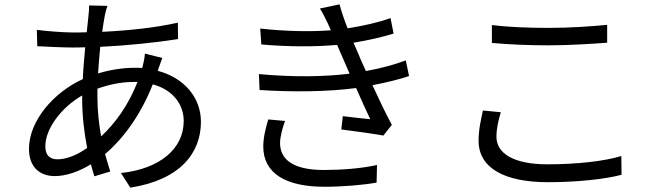

<svg xmlns="http://www.w3.org/2000/svg" viewBox="-20 -816 3040 881"><path d="M611 -440C568 -331 509 -251 444 -190C434 -247 427 -307 427 -370C427 -383 427 -396 427 -409C474 -426 531 -440 595 -440ZM357 -361C357 -287 366 -208 380 -137C330 -102 282 -85 244 -85C207 -85 188 -105 188 -145C188 -225 261 -323 357 -378ZM705 -495C711 -510 719 -537 725 -550L645 -570C644 -554 639 -528 635 -513L632 -504C620 -505 608 -505 596 -505C546 -505 485 -496 430 -479C433 -521 436 -563 440 -601C561 -607 693 -620 797 -637L796 -712C694 -689 574 -676 449 -670C453 -699 457 -724 461 -745C464 -758 468 -776 473 -789L389 -791C389 -779 388 -760 386 -744C384 -723 381 -697 378 -668C356 -667 334 -667 312 -667C270 -667 183 -674 149 -679L151 -604C191 -602 268 -598 311 -598C330 -598 350 -598 371 -599C367 -553 362 -503 360 -453C224 -391 113 -260 113 -133C113 -48 164 -8 231 -8C284 -8 343 -29 397 -62C402 -42 408 -24 413 -7L486 -29C478 -54 470 -81 462 -109C546 -180 626 -289 681 -429C774 -404 823 -336 823 -261C823 -133 713 -41 535 -22L578 45C808 9 902 -115 902 -257C902 -366 828 -458 704 -491Z M1211 -268C1200 -232 1188 -186 1188 -144C1188 -20 1292 41 1469 41C1550 41 1646 33 1708 22L1710 -59C1640 -43 1546 -36 1466 -36C1325 -36 1265 -84 1265 -160C1265 -186 1276 -230 1288 -261ZM1842 -539C1797 -522 1737 -504 1659 -490C1642 -527 1628 -558 1620 -579L1602 -620C1670 -631 1735 -646 1786 -662L1772 -733C1714 -712 1644 -697 1575 -686C1560 -724 1547 -762 1538 -796L1448 -777C1461 -756 1470 -738 1485 -707C1489 -698 1493 -688 1498 -677C1403 -670 1292 -672 1174 -685L1179 -612C1302 -601 1427 -601 1527 -610C1534 -594 1541 -576 1549 -559L1584 -478C1466 -463 1319 -462 1168 -476L1171 -403C1324 -393 1486 -395 1614 -412C1637 -360 1660 -308 1679 -269C1648 -272 1601 -277 1553 -283L1546 -222C1609 -214 1689 -203 1739 -194L1778 -243C1750 -295 1718 -362 1689 -425C1756 -438 1813 -452 1857 -467Z M2237 -619C2316 -612 2400 -608 2499 -608C2590 -608 2699 -615 2766 -620V-702C2695 -695 2594 -688 2499 -688C2400 -688 2309 -692 2237 -701V-619ZM2196 -309C2187 -268 2176 -222 2176 -170C2176 -46 2293 20 2494 20C2635 20 2761 5 2832 -14L2831 -100C2756 -77 2629 -62 2492 -62C2334 -62 2258 -114 2258 -188C2258 -225 2266 -261 2278 -301L2196 -309Z"/></svg>

Font: Noto Sans CJK SC Regular
Style: Regular
Weight: 400
Designer: Ryoko NISHIZUKA (kana & ideographs); Paul D. Hunt (Latin, Greek & Cyrillic); Wenlong ZHANG (bopomofo); Sandoll Communica
Foundry: Adobe Systems Incorporated
Version: Version 1.004;PS 1.004;hotconv 1.0.82;makeotf.lib2.5.63406